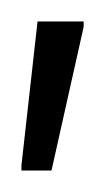

<svg xmlns="http://www.w3.org/2000/svg" viewBox="-20 -742 98 179"><path d="M0 -583V-588L15 -722H58V-717L28 -583Z"/></svg>

Font: Saira UltraCondensed ExtraLight
Style: Regular
Weight: 250
Width: 1
Designer: Hector Gatti with collaboration of the Omnibus-Type team
Foundry: Omnibus-Type
Version: Version 1.101